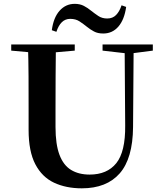

<svg xmlns="http://www.w3.org/2000/svg" viewBox="-20 -975 858 1013"><path d="M253.4 -815.6Q262.1 -882.2 294.4 -918.4Q326.8 -954.7 374.1 -954.7Q402 -954.7 422.6 -943.9Q443.2 -933.1 460 -919Q478.7 -904.2 498.6 -890.8Q518.5 -877.4 545.7 -877.4Q574.4 -877.4 592.4 -895.8Q610.4 -914.1 621.4 -947L645.6 -938.5Q636.2 -871.2 604.6 -834.7Q573 -798.2 524.6 -798.2Q495.8 -798.2 475.9 -808.9Q456 -819.6 439 -833.4Q420.6 -848.2 400.2 -861.8Q379.7 -875.5 350.4 -875.5Q324.5 -875.5 306.5 -858.1Q288.5 -840.8 277.5 -807.1ZM411.6 18.6Q328.6 18.6 265.1 -11.1Q201.7 -40.8 166.3 -108.6Q130.9 -176.3 130.9 -290V-400.9Q130.9 -485.1 130.6 -570.6Q130.2 -656.1 127.5 -740.5H274.9Q273.9 -656.3 273.4 -571.6Q272.9 -486.9 272.9 -400.9V-305Q272.9 -213.4 293.8 -158.2Q314.7 -102.9 355.1 -78.4Q395.4 -53.9 453 -53.9Q545.1 -53.9 593.5 -114Q641.9 -174.1 640.5 -312.5L637.5 -740.5H685.2L682 -304.3Q680.6 -138.8 611.5 -60.1Q542.4 18.6 411.6 18.6ZM39.2 -707.9V-740.5H374.4V-707.9L218.8 -694.2H191.8ZM521.1 -707.9V-740.5H786.3V-707.9L674.7 -693.5H646.5Z"/></svg>

Font: Source Han Serif JP VF
Style: Regular
Weight: 250
Designer: Ryoko NISHIZUKA 西塚涼子 (kana & ideographs); Frank Grießhammer (Latin, Greek & Cyrillic); Wenlong ZHANG 张文龙 (bopomofo); San
Foundry: Adobe
Version: Version 2.001;hotconv 1.1.0;makeotfexe 2.6.0